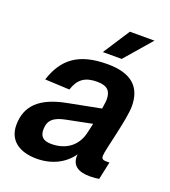

<svg xmlns="http://www.w3.org/2000/svg" viewBox="-136 -834 840 947"><g transform="rotate(20 284.0 -361.0)"><path d="M292 -594H391L512 -734H383ZM347 -66C347 -20 378 4 441 4C459 4 480 2 489 0L509 -93H491C475 -93 467 -98 467 -113C467 -144 518 -322 518 -391C518 -492 461 -546 335 -546C183 -546 109 -487 71 -370L200 -364C219 -422 252 -447 316 -447C371 -447 390 -424 390 -381C390 -369 387 -351 384 -331L209 -297C77 -271 14 -212 14 -110C14 -31 72 12 164 12C247 12 311 -24 348 -78C347 -74 347 -70 347 -66ZM147 -135C147 -183 173 -206 233 -218L368 -245C364 -227 361 -211 358 -200C342 -121 284 -81 207 -81C165 -81 147 -99 147 -135Z"/></g></svg>

Font: Geist SemiBold
Style: Italic
Weight: 600
Italic angle: -12°
Designer: Basement.studio, Andrés Briganti, Mateo Zaragoza
Foundry: Basement.studio, Vercel, Andrés Briganti, Guido Ferreyra, Mateo Zaragoza
Version: Version 1.500